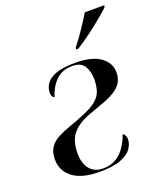

<svg xmlns="http://www.w3.org/2000/svg" viewBox="-142 -859 814 961"><g transform="rotate(-20 264.5 -378.0)"><path d="M224 10Q128 10 80 -27Q32 -64 32 -124Q32 -163 48.5 -187.5Q65 -212 94.5 -227.5Q124 -243 162 -256Q200 -269 242 -287Q289 -306 313.5 -327Q338 -348 346.5 -374.5Q355 -401 355 -435Q355 -477 337 -506Q319 -535 274 -535Q218 -535 185 -501.5Q152 -468 137 -418Q122 -425 122 -447Q122 -470 135.5 -492.5Q149 -515 186 -530Q223 -545 292 -545Q382 -545 426.5 -512.5Q471 -480 471 -430Q471 -394 454 -371Q437 -348 408 -332Q379 -316 341 -303Q303 -290 261 -274Q204 -250 176.5 -214Q149 -178 149 -113Q149 -62 173.5 -31Q198 0 246 0Q286 0 315 -18Q344 -36 363.5 -65.5Q383 -95 394 -128Q401 -125 406 -116.5Q411 -108 411 -96Q411 -71 394 -46.5Q377 -22 336 -6Q295 10 224 10ZM322 -616Q348 -648 376.5 -690.5Q405 -733 425 -766H529L526 -756Q514 -743 491 -724Q468 -705 440.5 -683Q413 -661 384.5 -641Q356 -621 332 -606H320Z"/></g></svg>

Font: Noto Serif Display Medium
Style: Italic
Weight: 500
Italic angle: -12°
Designer: Monotype Design Team
Foundry: Monotype Imaging Inc.
Version: Version 2.009